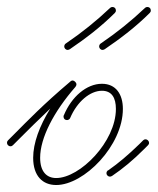

<svg xmlns="http://www.w3.org/2000/svg" viewBox="-30 -520 452 550"><path d="M131 10C211 10 322 -103 322 -208C322 -250 302 -280 262 -280C218 -280 175 -243 153 -190C152 -189 152 -188 152 -186C152 -180 156 -176 162 -176C166 -176 170 -179 171 -182C191 -229 228 -260 262 -260C290 -260 302 -240 302 -208C302 -114 199 -10 131 -10C104 -10 85 -28 85 -68C85 -125 124 -200 186 -271C190 -276 190 -281 186 -285L185 -286C181 -290 176 -291 171 -286C93 -220 49 -174 12 -137L-7 -118C-9 -116 -10 -114 -10 -111C-10 -106 -6 -101 0 -101C3 -101 5 -102 7 -104L26 -123C50 -147 77 -174 114 -209C83 -159 65 -110 65 -68C65 -16 92 10 131 10ZM285 -14C287 -14 289 -15 291 -16C322 -37 351 -61 383 -93L394 -104C396 -106 397 -108 397 -111C397 -116 392 -121 387 -121C384 -121 382 -120 380 -118L369 -107C337 -76 310 -53 280 -32H279C277 -30 275 -28 275 -24C275 -18 280 -14 285 -14ZM164 -377C166 -377 168 -378 170 -379C217 -411 260 -444 299 -483C301 -485 302 -487 302 -490C302 -496 298 -500 292 -500C289 -500 287 -499 285 -497C246 -460 205 -427 158 -395C156 -394 154 -390 154 -387C154 -382 158 -377 164 -377ZM264 -377C266 -377 268 -378 270 -379C317 -411 360 -444 399 -483C401 -485 402 -487 402 -490C402 -496 398 -500 392 -500C389 -500 387 -499 385 -497C346 -460 305 -427 258 -395C256 -394 254 -390 254 -387C254 -382 258 -377 264 -377Z"/></svg>

Font: Mistral SingleLine Outline
Style: Regular
Weight: 300
Designer: François Chastanet, Élisa Garzelli, Anais Alves, Morgane Autin
Foundry: institut supérieur des arts et du design Toulouse / isdaT
Version: Version 1.000;Glyphs 3.3 (3337)